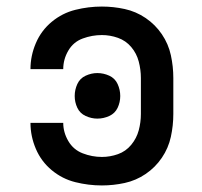

<svg xmlns="http://www.w3.org/2000/svg" viewBox="-20 -558 616 586"><path d="M291 8Q326 8 360.5 0.5Q395 -7 424.5 -27Q454 -47 474 -76.5Q494 -106 501.5 -140.5Q509 -175 509 -210V-320Q509 -355 501.5 -389.5Q494 -424 474 -453.5Q454 -483 424.5 -503Q395 -523 360.5 -530.5Q326 -538 291 -538Q250 -538 210 -528Q170 -518 138 -491.5Q106 -465 89.5 -426.5Q73 -388 73 -347H173Q173 -377 188.5 -403.5Q204 -430 232.5 -440.5Q261 -451 291 -451Q316 -451 340 -442.5Q364 -434 380.5 -414.5Q397 -395 403.5 -370Q410 -345 410 -320V-210Q410 -185 403.5 -160.5Q397 -136 380.5 -116Q364 -96 340 -87.5Q316 -79 291 -79Q261 -79 232.5 -90Q204 -101 188.5 -127.5Q173 -154 173 -183H73Q73 -142 89.5 -103.5Q106 -65 138 -38.5Q170 -12 210 -2Q250 8 291 8ZM277 -196Q296 -196 313.5 -204Q331 -212 339 -229Q347 -246 347 -265Q347 -284 339 -301.5Q331 -319 313.5 -327Q296 -335 277 -335Q259 -335 241.5 -327Q224 -319 216 -301.5Q208 -284 208 -265Q208 -246 216 -229Q224 -212 241.5 -204Q259 -196 277 -196Z"/></svg>

Font: Iosevka Sparkle Medium
Style: Regular
Weight: 500
Designer: Belleve Invis
Foundry: Belleve Invis
Version: Version 4.5.0; ttfautohint (v1.8.3)